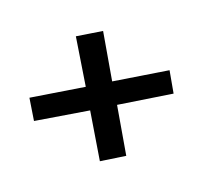

<svg xmlns="http://www.w3.org/2000/svg" viewBox="-77 -514 533 505"><g transform="rotate(30 189.5 -261.5)"><path d="M272 -111 183 -214 69 -116 28 -163 142 -262 53 -364 108 -412 195 -309 311 -410 351 -362 237 -262 325 -158Z"/></g></svg>

Font: Alumni Sans Thin SemiBold
Style: Italic
Weight: 600
Italic angle: -8°
Version: Version 1.016